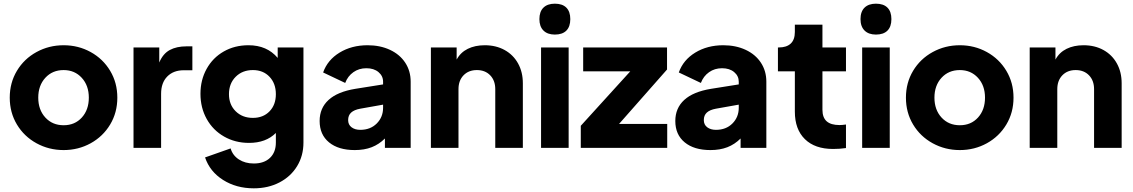

<svg xmlns="http://www.w3.org/2000/svg" viewBox="-20 -804 6163 1044"><path d="M33 -273Q33 -354 72 -419Q111 -484 178.5 -521Q246 -558 326 -558Q406 -558 473 -521Q540 -484 579 -419Q618 -354 618 -273Q618 -192 579 -127Q540 -62 473 -25Q406 12 326 12Q246 12 178.5 -25Q111 -62 72 -127Q33 -192 33 -273ZM326 -123Q387 -123 425 -165Q463 -207 463 -273Q463 -339 424.5 -381Q386 -423 326 -423Q265 -423 226.5 -381Q188 -339 188 -273Q188 -207 226.5 -165Q265 -123 326 -123Z M706 -546H846V-464Q866 -512 903 -532Q940 -552 994 -552H1026V-422H979Q923 -422 889.5 -388Q856 -354 856 -294V0H706Z M1095 52 1234 3Q1245 41 1279 63Q1313 85 1360 85Q1416 85 1448 54.5Q1480 24 1480 -29V-81Q1426 -27 1334 -27Q1259 -27 1198.5 -61.5Q1138 -96 1104 -157Q1070 -218 1070 -294Q1070 -369 1103.5 -429.5Q1137 -490 1196.5 -524Q1256 -558 1331 -558Q1432 -558 1490 -489V-546H1630V-29Q1630 43 1595.5 99.5Q1561 156 1499.5 188Q1438 220 1360 220Q1265 220 1193 174.5Q1121 129 1095 52ZM1355 -163Q1411 -163 1445.5 -198.5Q1480 -234 1480 -292Q1480 -350 1445.5 -386.5Q1411 -423 1355 -423Q1298 -423 1261.5 -386.5Q1225 -350 1225 -292Q1225 -235 1261.5 -199Q1298 -163 1355 -163Z M1718 -146Q1718 -216 1766.5 -260.5Q1815 -305 1912 -321L2063 -345V-360Q2063 -391 2038 -412Q2013 -433 1972 -433Q1932 -433 1901.5 -411.5Q1871 -390 1857 -353L1737 -410Q1761 -478 1826.5 -518Q1892 -558 1979 -558Q2047 -558 2100.5 -533Q2154 -508 2183.5 -463Q2213 -418 2213 -360V0H2073V-51Q2041 -19 2001 -3.5Q1961 12 1909 12Q1820 12 1769 -30Q1718 -72 1718 -146ZM1939 -98Q1994 -98 2028.5 -132.5Q2063 -167 2063 -218V-235L1939 -213Q1906 -207 1889.5 -192Q1873 -177 1873 -151Q1873 -126 1891.5 -112Q1910 -98 1939 -98Z M2323 -546H2463V-480Q2484 -519 2523.5 -538.5Q2563 -558 2616 -558Q2677 -558 2724 -532Q2771 -506 2797 -459Q2823 -412 2823 -351V0H2673V-319Q2673 -366 2645.5 -394.5Q2618 -423 2573 -423Q2528 -423 2500.5 -394.5Q2473 -366 2473 -319V0H2323Z M2922 -546H3072V0H2922ZM2997 -784Q3038 -784 3059.5 -762.5Q3081 -741 3081 -700Q3081 -659 3059.5 -637.5Q3038 -616 2997 -616Q2957 -616 2935 -638Q2913 -660 2913 -700Q2913 -741 2935 -762.5Q2957 -784 2997 -784Z M3138 -120 3407 -416H3151V-546H3607V-426L3346 -130H3608V0H3138Z M3652 -146Q3652 -216 3700.5 -260.5Q3749 -305 3846 -321L3997 -345V-360Q3997 -391 3972 -412Q3947 -433 3906 -433Q3866 -433 3835.5 -411.5Q3805 -390 3791 -353L3671 -410Q3695 -478 3760.5 -518Q3826 -558 3913 -558Q3981 -558 4034.5 -533Q4088 -508 4117.5 -463Q4147 -418 4147 -360V0H4007V-51Q3975 -19 3935 -3.5Q3895 12 3843 12Q3754 12 3703 -30Q3652 -72 3652 -146ZM3873 -98Q3928 -98 3962.5 -132.5Q3997 -167 3997 -218V-235L3873 -213Q3840 -207 3823.5 -192Q3807 -177 3807 -151Q3807 -126 3825.5 -112Q3844 -98 3873 -98Z M4302 -197V-416H4210V-546H4215Q4257 -546 4279.5 -567Q4302 -588 4302 -630V-670H4452V-546H4580V-416H4452V-207Q4452 -165 4475 -144.5Q4498 -124 4545 -124Q4559 -124 4580 -127V1Q4547 6 4510 6Q4411 6 4356.5 -47.5Q4302 -101 4302 -197Z M4668 -546H4818V0H4668ZM4743 -784Q4784 -784 4805.5 -762.5Q4827 -741 4827 -700Q4827 -659 4805.5 -637.5Q4784 -616 4743 -616Q4703 -616 4681 -638Q4659 -660 4659 -700Q4659 -741 4681 -762.5Q4703 -784 4743 -784Z M4906 -273Q4906 -354 4945 -419Q4984 -484 5051.5 -521Q5119 -558 5199 -558Q5279 -558 5346 -521Q5413 -484 5452 -419Q5491 -354 5491 -273Q5491 -192 5452 -127Q5413 -62 5346 -25Q5279 12 5199 12Q5119 12 5051.5 -25Q4984 -62 4945 -127Q4906 -192 4906 -273ZM5199 -123Q5260 -123 5298 -165Q5336 -207 5336 -273Q5336 -339 5297.5 -381Q5259 -423 5199 -423Q5138 -423 5099.5 -381Q5061 -339 5061 -273Q5061 -207 5099.5 -165Q5138 -123 5199 -123Z M5579 -546H5719V-480Q5740 -519 5779.5 -538.5Q5819 -558 5872 -558Q5933 -558 5980 -532Q6027 -506 6053 -459Q6079 -412 6079 -351V0H5929V-319Q5929 -366 5901.5 -394.5Q5874 -423 5829 -423Q5784 -423 5756.5 -394.5Q5729 -366 5729 -319V0H5579Z"/></svg>

Font: Eudoxus Sans ExtraBold
Style: Regular
Weight: 800
Designer: Stijn de Vries
Foundry: tokotype
Version: Version 2.005